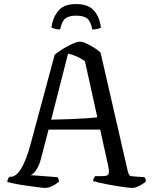

<svg xmlns="http://www.w3.org/2000/svg" viewBox="-20 -925 750 945"><path d="M202 0Q197 0 180.5 -2Q164 -4 141.5 -7Q119 -10 95 -13.5Q71 -17 50 -21.5Q29 -26 16 -29Q16 -37 19.5 -44.5Q23 -52 27 -55H34Q46 -55 58.5 -64.5Q71 -74 83.5 -94Q96 -114 108 -145Q120 -176 132 -221L249 -655Q257 -663 273.5 -674Q290 -685 309 -695.5Q328 -706 345.5 -713Q363 -720 372 -720Q385 -720 404 -711.5Q423 -703 443 -690.5Q463 -678 475 -666L609 -82Q612 -71 615.5 -64.5Q619 -58 634 -57L690 -53Q692 -50 694.5 -47.5Q697 -45 698 -32Q691 -25 679.5 -18Q668 -11 655 -5.5Q642 0 630 0Q622 0 602.5 -2.5Q583 -5 558 -9Q533 -13 509 -17.5Q485 -22 466 -26.5Q447 -31 438 -34Q438 -41 442 -48Q446 -55 448 -58H476Q493 -58 503 -60Q513 -62 515.5 -73Q518 -84 512 -111L473 -287H219L180 -138Q174 -116 165.5 -100.5Q157 -85 148.5 -75.5Q140 -66 130 -63L263 -53Q265 -51 267.5 -45.5Q270 -40 270 -31Q261 -23 249 -15.5Q237 -8 224.5 -4Q212 0 202 0ZM232 -336Q276 -337 320.5 -338.5Q365 -340 402 -342.5Q439 -345 459 -348L398 -624Q376 -639 355.5 -648Q335 -657 315 -661ZM355 -905Q414 -905 442 -873.5Q470 -842 477 -789Q472 -786 460.5 -783Q449 -780 434 -780Q427 -820 409 -834Q391 -848 355 -848Q319 -848 301.5 -834Q284 -820 276 -780Q261 -780 250.5 -783Q240 -786 233 -789Q240 -840 267.5 -872.5Q295 -905 355 -905Z"/></svg>

Font: Texturina 12pt Light
Style: Regular
Weight: 300
Designer: Guillermo Torres Carreño
Foundry: Omnibus-Type
Version: Version 1.002